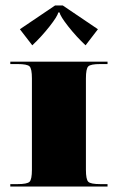

<svg xmlns="http://www.w3.org/2000/svg" viewBox="-20 -679 429 699"><path d="M208.5 -659.1 336.5 -572.6 291.5 -514Q258.7 -544.6 229.2 -581.9Q199.7 -619.3 196.7 -633.7H192.3Q189.2 -619.3 159.7 -581.9Q130.2 -544.6 97.5 -514L52.4 -572.6L180.5 -659.1ZM17.5 -454.5H371.5V-445.8H345.3Q309.9 -445.8 301.4 -437.3Q292.8 -428.8 292.8 -393.4V-61.2Q292.8 -25.8 301.4 -17.3Q309.9 -8.7 345.3 -8.7H371.5V0H17.5V-8.7H43.7Q79.1 -8.7 87.6 -17.3Q96.2 -25.8 96.2 -61.2V-393.4Q96.2 -428.8 87.6 -437.3Q79.1 -445.8 43.7 -445.8H17.5Z"/></svg>

Font: Wabroye
Style: Medium
Weight: 500
Designer: gluk
Foundry: gluk
Version: Version 0.14